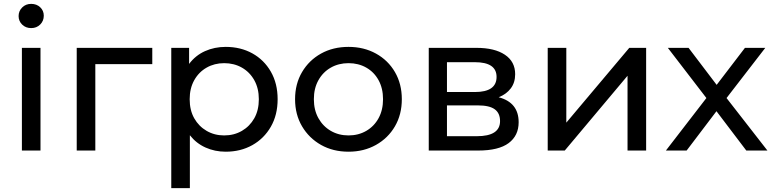

<svg xmlns="http://www.w3.org/2000/svg" viewBox="-20 -777 3989 991"><path d="M93 0V-530H189V0ZM141 -632Q113 -632 94.5 -650Q76 -668 76 -694Q76 -720 94.5 -738.5Q113 -757 141 -757Q169 -757 187.5 -739.5Q206 -722 206 -696Q206 -669 187.5 -650.5Q169 -632 141 -632Z M376 0V-530H766V-446H472V0Z M1145 6Q1089 6 1041 -15.5Q993 -37 960 -79V194H864V-530H956V-447Q989 -491 1038 -513Q1087 -535 1145 -535Q1222 -535 1282.5 -501.5Q1343 -468 1378 -407Q1413 -346 1413 -265Q1413 -184 1378 -123Q1343 -62 1282.5 -28Q1222 6 1145 6ZM1137 -78Q1188 -78 1228.5 -101.5Q1269 -125 1292.5 -166.5Q1316 -208 1316 -265Q1316 -321 1292.5 -363Q1269 -405 1228.5 -428Q1188 -451 1137 -451Q1087 -451 1046.5 -428Q1006 -405 982.5 -363Q959 -321 959 -265Q959 -208 982.5 -166.5Q1006 -125 1046.5 -101.5Q1087 -78 1137 -78Z M1779 6Q1699 6 1637 -29Q1575 -64 1539 -125Q1503 -186 1503 -265Q1503 -344 1539 -405Q1575 -466 1637 -500.5Q1699 -535 1779 -535Q1858 -535 1920.5 -500.5Q1983 -466 2018.5 -405Q2054 -344 2054 -265Q2054 -186 2018.5 -125Q1983 -64 1920.5 -29Q1858 6 1779 6ZM1779 -78Q1830 -78 1870.5 -101.5Q1911 -125 1934 -167Q1957 -209 1957 -265Q1957 -321 1934 -363Q1911 -405 1870.5 -428Q1830 -451 1779 -451Q1728 -451 1687.5 -428Q1647 -405 1623.5 -363Q1600 -321 1600 -265Q1600 -209 1623.5 -167Q1647 -125 1687.5 -101.5Q1728 -78 1779 -78Z M2193 0V-530H2439Q2533 -530 2586 -494.5Q2639 -459 2639 -394Q2639 -351 2616.5 -321Q2594 -291 2554 -275Q2657 -248 2657 -146Q2657 -77 2605.5 -38.5Q2554 0 2448 0ZM2287 -74H2441Q2561 -74 2561 -152Q2561 -193 2533.5 -213Q2506 -233 2447 -233H2287ZM2287 -302H2431Q2543 -302 2543 -380Q2543 -456 2431 -456H2287Z M2807 0V-530H2903V-144L3228 -530H3315V0H3219V-386L2895 0Z M3417 0 3626 -271 3427 -530H3534L3679 -339L3825 -530H3930L3730 -271L3941 0H3832L3678 -203L3524 0Z"/></svg>

Font: Montserrat Medium
Style: Regular
Weight: 500
Designer: Julieta Ulanovsky
Foundry: Julieta Ulanovsky
Version: Version 9.000; ttfautohint (v1.8.4.7-5d5b)